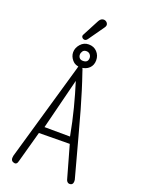

<svg xmlns="http://www.w3.org/2000/svg" viewBox="-186 -1120 872 1185"><g transform="rotate(20 250.0 -527.5)"><path d="M267 -693Q286 -638 303.5 -581.5Q321 -525 337 -469Q353 -412 381.5 -307Q410 -202 451 -50Q455 -21 436 -16Q416 -11 407 -32L346 -248L144 -246L88 -43Q82 -13 60 -21Q37 -27 44 -60L229 -702Q233 -727 247 -725Q259 -724 267 -693ZM332 -291Q315 -383 293.5 -466.5Q272 -550 248 -626L164 -292ZM172 -787Q172 -816 193.5 -840.5Q215 -865 247 -865Q281 -865 302 -842.5Q323 -820 323 -788Q323 -756 302.5 -736Q282 -716 247 -714Q212 -713 192 -736.5Q172 -760 172 -787ZM216 -787Q216 -775 223.5 -766Q231 -757 247 -757Q280 -757 280 -788Q280 -801 271 -811Q262 -821 247 -821Q231 -821 223.5 -810Q216 -799 216 -787ZM250.3 -1017.3Q259.4 -1034.6 271.6 -1038.7Q283.9 -1042.7 294.4 -1037.3Q304.8 -1031.8 308.5 -1020.9Q312.1 -1010 302.1 -996.4L230.3 -894.6Q221.2 -881.8 210.7 -882.7Q200.3 -883.7 194.4 -891.8Q188.5 -900 193.9 -910Z"/></g></svg>

Font: Yomogi
Style: Regular
Weight: 400
Designer: satsuyako
Foundry: satsuyako
Version: Version 3.100